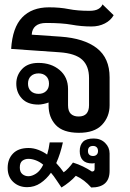

<svg xmlns="http://www.w3.org/2000/svg" viewBox="-20 -583 580 857"><path d="M469.2 -237.8V-113.3Q469.2 -61.5 435.1 -25.6Q400.9 10.3 330.6 9.8Q261.2 9.3 229 -24.9Q196.8 -59.1 196.8 -113.3V-125.5Q188.5 -122.1 174.8 -119.1Q161.1 -116.2 151.4 -116.2Q103 -116.2 77.9 -143.1Q52.7 -169.9 52.7 -209.5Q52.7 -247.1 78.4 -274.7Q104 -302.2 151.4 -302.2Q208.5 -302.2 246.1 -270.5Q283.7 -238.8 283.7 -185.5V-113.3Q283.7 -86.9 296.1 -75Q308.6 -63 330.6 -63Q354.5 -63 366 -75.9Q377.4 -88.9 377.4 -113.3V-234.4Q377.4 -288.6 346.7 -316.7Q315.9 -344.7 246.6 -349.6L29.8 -364.7Q35.6 -460 78.9 -505.1Q122.1 -550.3 198.7 -550.3Q247.6 -550.3 286.4 -542.5Q325.2 -534.7 378.9 -534.7Q405.3 -534.7 419.2 -543Q433.1 -551.3 437.5 -563.5L487.3 -515.1Q474.1 -491.7 447.8 -478.3Q421.4 -464.8 388.7 -464.8Q342.8 -464.8 300 -472.7Q257.3 -480.5 186.5 -480.5Q155.3 -480.5 139.2 -467Q123 -453.6 121.6 -428.2L250.5 -419.4Q355.5 -412.1 412.4 -367.9Q469.2 -323.7 469.2 -237.8ZM105 -209.5Q105 -188.5 117.9 -176.3Q130.9 -164.1 152.3 -164.1Q172.9 -164.1 185.8 -176.3Q198.7 -188.5 198.7 -209.5Q198.7 -231 185.8 -243.2Q172.9 -255.4 152.3 -255.4Q130.9 -255.4 117.9 -243.2Q105 -231 105 -209.5ZM387.2 253.9Q372.1 236.8 355 223.6Q337.9 210.4 318.4 201.7Q306.6 215.3 288.8 229.7Q271 244.1 254.4 253.9Q242.7 237.3 231.4 220Q220.2 202.6 207.5 188Q187.5 216.3 160.6 234.4Q133.8 252.4 101.1 252.4Q64 252.4 39.1 229.2Q14.2 206.1 14.2 166.5Q14.2 127 38.1 102.3Q62 77.6 107.4 77.6Q129.4 77.6 151.1 85.9Q172.9 94.2 190.4 106.9Q198.2 81.5 201.7 52.7H260.7Q255.4 77.1 248 100.3Q240.7 123.5 231 145Q240.2 154.8 248.8 165.5Q257.3 176.3 264.2 186Q273.4 180.2 285.2 167.5Q296.9 154.8 305.7 142.6Q329.6 149.9 350.6 160.2Q371.6 170.4 390.1 182.6Q395.5 182.6 398.9 180.2Q402.3 177.7 402.3 171.4V144.5Q398.4 146.5 391.6 146.5Q363.3 146.5 349.6 132.1Q335.9 117.7 335.9 91.3Q335.9 64.9 350.3 50Q364.7 35.2 398.4 35.2Q429.2 35.2 449.2 54.9Q469.2 74.7 469.2 102.1V179.7Q469.2 253.9 387.2 253.9ZM372.6 91.3Q372.6 101.6 378.4 107.4Q384.3 113.3 395.5 113.3Q405.3 113.3 411.4 107.4Q417.5 101.6 417.5 91.3Q417.5 80.1 411.4 74.2Q405.3 68.4 395.5 68.4Q372.6 68.4 372.6 91.3ZM106.9 126Q91.3 126 79.8 134.5Q68.4 143.1 68.4 164.6Q68.4 184.6 79.8 194.1Q91.3 203.6 106.9 203.6Q122.6 203.6 140.9 191.9Q159.2 180.2 172.9 152.3Q158.2 139.6 140.4 132.8Q122.6 126 106.9 126Z"/></svg>

Font: Roboto Web
Style: Regular
Weight: 400
Designer: Google
Version: Version 1.200310; 2013